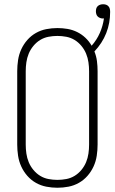

<svg xmlns="http://www.w3.org/2000/svg" viewBox="-20 -875 540 903"><path d="M250 8Q224 8 198 3Q172 -2 149 -15Q126 -28 108.5 -48Q91 -68 80 -92Q69 -116 65 -142.5Q61 -169 61 -195V-540Q61 -566 65 -592.5Q69 -619 80 -643Q91 -667 108.5 -687Q126 -707 149 -720Q172 -733 198 -738Q224 -743 250 -743Q274 -743 297.5 -739Q321 -735 342.5 -724.5Q364 -714 381.5 -697.5Q399 -681 411 -660Q435 -687 449.5 -720Q464 -753 469 -789Q467 -788 466 -788Q465 -788 464 -788Q457 -788 450.5 -790.5Q444 -793 439.5 -797.5Q435 -802 433 -808.5Q431 -815 431 -822Q431 -829 433 -835.5Q435 -842 440 -846.5Q445 -851 451.5 -853Q458 -855 465 -855Q472 -855 478.5 -853Q485 -851 490 -845.5Q495 -840 496.5 -833Q498 -826 498 -819Q498 -793 493.5 -768Q489 -743 479.5 -719Q470 -695 456 -673.5Q442 -652 424 -633Q433 -611 436 -587.5Q439 -564 439 -540V-195Q439 -169 435 -142.5Q431 -116 420 -92Q409 -68 391.5 -48Q374 -28 351 -15Q328 -2 302 3Q276 8 250 8ZM250 -29Q271 -29 292 -33Q313 -37 331 -48Q349 -59 363 -76Q377 -93 385 -112.5Q393 -132 396 -153Q399 -174 399 -195V-540Q399 -561 396 -582Q393 -603 385 -622.5Q377 -642 363 -659Q349 -676 331 -687Q313 -698 292 -702Q271 -706 250 -706Q229 -706 208 -702Q187 -698 169 -687Q151 -676 137 -659Q123 -642 115 -622.5Q107 -603 104 -582Q101 -561 101 -540V-195Q101 -174 104 -153Q107 -132 115 -112.5Q123 -93 137 -76Q151 -59 169 -48Q187 -37 208 -33Q229 -29 250 -29Z"/></svg>

Font: Iosevka Extralight
Style: Regular
Weight: 200
Monospace: yes
Designer: Belleve Invis
Foundry: Belleve Invis
Version: Version 32.0.1; ttfautohint (v1.8.4)